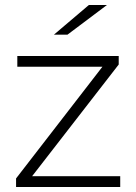

<svg xmlns="http://www.w3.org/2000/svg" viewBox="-20 -745 543 765"><path d="M459 -43V0H44V-34L388 -479H49V-522H453V-488L108 -43ZM334 -725H406L249 -607H195Z"/></svg>

Font: Idrija Light
Style: Regular
Weight: 300
Designer: Julieta Ulanovsky
Foundry: Julieta Ulanovsky
Version: Version 7.200